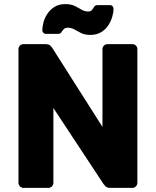

<svg xmlns="http://www.w3.org/2000/svg" viewBox="-20 -915 759 935"><path d="M95 0Q84 0 77 -7.5Q70 -15 70 -25V-675Q70 -686 77 -693Q84 -700 95 -700H201Q218 -700 225.5 -692.5Q233 -685 235 -681L479 -297V-675Q479 -686 486 -693Q493 -700 504 -700H624Q635 -700 642 -693Q649 -686 649 -675V-26Q649 -15 642 -7.5Q635 0 624 0H517Q501 0 493.5 -8Q486 -16 484 -19L240 -389V-25Q240 -15 233 -7.5Q226 0 215 0ZM420 -745Q393 -745 375 -754Q357 -763 342.5 -771.5Q328 -780 310 -780Q297 -780 290.5 -773Q284 -766 279 -758Q274 -750 263 -750H203Q196 -750 191 -755.5Q186 -761 186 -767Q186 -783 191.5 -805Q197 -827 210.5 -847.5Q224 -868 245.5 -881.5Q267 -895 298 -895Q326 -895 344 -886Q362 -877 377 -868Q392 -859 409 -859Q423 -859 428.5 -867Q434 -875 439 -882.5Q444 -890 455 -890H515Q524 -890 528.5 -884.5Q533 -879 533 -872Q533 -856 527 -834.5Q521 -813 508 -792.5Q495 -772 473 -758.5Q451 -745 420 -745Z"/></svg>

Font: DVN-Rubik
Style: Bold
Weight: 700
Designer: Hubert and Fischer
Foundry: Hubert & Fischer
Version: Version 2.102